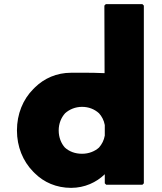

<svg xmlns="http://www.w3.org/2000/svg" viewBox="-20 -887 782 929"><path d="M264 -256C264 -289 276 -318 295 -339C316 -358 345 -370 377 -370C409 -370 437 -359 459 -339C472 -325 483 -305 487 -282V-231C483 -208 473 -189 459 -173C439 -155 410 -143 377 -143C343 -143 315 -154 294 -173C276 -193 264 -222 264 -256ZM669 7 676 0V-860L669 -867H492L485 -860L486 -533C421 -536 352 -535 324 -535C254 -535 194 -508 149 -464L148 -463L141 -456C91 -406 62 -335 62 -256C62 -177 91 -107 140 -57L141 -56L148 -49C192 -5 253 22 324 22C390 22 447 -5 487 -44V0L494 7Z"/></svg>

Font: Hussar Woodtype
Style: Blk
Weight: 900
Foundry: Cannot Into Space Fonts
Version: Version 1.07